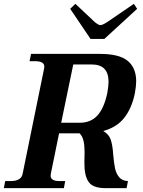

<svg xmlns="http://www.w3.org/2000/svg" viewBox="-43 -981 747 1001"><path d="M429 -778 323 -935 350 -961 451 -866Q471 -850 480 -850Q491 -850 516 -866L655 -961L672 -935L501 -778ZM667 -557Q667 -533 660 -494Q644 -417 605 -367Q566 -317 495 -298Q525 -281 534.5 -252.5Q544 -224 547 -177Q551 -132 556.5 -104.5Q562 -77 578 -57.5Q594 -38 624 -37L617 0H509Q451 0 427 -23.5Q403 -47 398 -101Q397 -113 397 -138L398 -187Q398 -222 392.5 -246.5Q387 -271 372 -286H265L222 -75Q221 -71 221 -65Q221 -37 267 -37H297L290 0H-23L-16 -37H12Q68 -37 75 -75L187 -624Q188 -628 188 -634Q188 -662 140 -662H111L119 -700H479Q579 -700 623 -663.5Q667 -627 667 -557ZM523 -554Q523 -600 501 -622.5Q479 -645 434 -645H339L276 -341H372Q430 -341 464.5 -378.5Q499 -416 516 -494Q523 -534 523 -554Z"/></svg>

Font: Taviraj SemiBold
Style: Italic
Weight: 600
Italic angle: -12°
Designer: Katatrad Team
Foundry: CadsonDemak
Version: Version 1.001